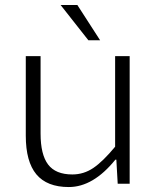

<svg xmlns="http://www.w3.org/2000/svg" viewBox="-20 -734 640 767"><path d="M333 -573.2 222.2 -713.9H289.1L379.9 -573.2ZM254.9 13.2Q167.5 13.2 125.2 -37.6Q83 -88.4 83 -191.9V-509.8H142.1V-200.2Q142.1 -116.7 172.1 -76.9Q202.1 -37.1 269 -37.1Q314.5 -37.1 352.8 -63Q391.1 -88.9 439.9 -147.9V-509.8H498V0H450.2L444.8 -96.2H440.9Q352.5 13.2 254.9 13.2Z"/></svg>

Font: Office Code Pro D Light
Style: Regular
Weight: 300
Designer: Nathan Rutzky & Paul D. Hunt
Foundry: Adobe Systems Incorporated
Version: Version 1.004;PS 001.004;hotconv 1.0.70;makeotf.lib2.5.58329